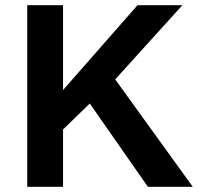

<svg xmlns="http://www.w3.org/2000/svg" viewBox="-20 -720 775 740"><path d="M683 -700H510L223 -373V-700H85V0H223V-221L326 -321L550 0H723L424 -414Z"/></svg>

Font: Gully SemiBold
Style: Regular
Weight: 600
Designer: jaikishan Patel
Foundry: MagicType
Version: Version 1.000;Glyphs 3.2 (3242)